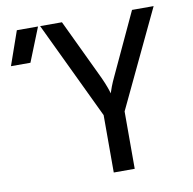

<svg xmlns="http://www.w3.org/2000/svg" viewBox="-215 -811 896 893"><g transform="rotate(-10 233.0 -365.0)"><path d="M-42 -570 22 -730H-78L-134 -570ZM350 0V-271L568 -730H466L332 -442C315 -407 305 -378 301 -365C298 -378 288 -407 272 -442L135 -730H32L251 -271V0Z"/></g></svg>

Font: Tekne LDO Medium
Style: Regular
Weight: 500
Monospace: yes
Designer: Alessio Laiso, Mario Rullo, Paolo Rosset
Foundry: Alessio Laiso
Version: Version 1.000;hotconv 1.0.109;makeotfexe 2.5.65596